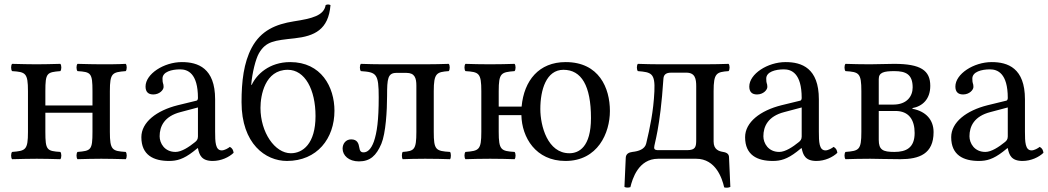

<svg xmlns="http://www.w3.org/2000/svg" viewBox="-20 -721 4761 872"><path d="M479 -307C479 -390 490 -393 551 -398C557 -404 557 -425 551 -431C516 -429 472 -429 439 -429C411 -429 371 -430 332 -431C326 -425 326 -404 332 -398C393 -394 400 -390 400 -307V-242H186V-307C186 -390 193 -393 254 -398C260 -404 260 -425 254 -431C216 -430 177.8 -429 146 -429C116.4 -429 75 -430 35 -431C29 -425 29 -404 35 -398C96 -394 107 -390 107 -307V-122C107 -39 96 -36 35 -31C29 -25 29 -4 35 2C75 1 115.2 0 147 0C178.8 0 218 1 254 2C260 -4 260 -25 254 -31C193 -35 186 -39 186 -122V-209H400V-122C400 -39 393 -36 332 -31C326 -25 326 -4 332 2C368 1 405.2 0 440 0C470.3 0 512 1 551 2C557 -4 557 -25 551 -31C490 -35 479 -39 479 -122Z M879 -233V-101C879 -88 873 -81 865 -75C839 -54 805 -31 777 -31C727 -31 705 -71 705 -102C705 -147 726 -193 800 -212ZM879 -48C885 -17 895.6 10 946 10C984.3 10 1020.3 -7 1041 -27C1039.3 -39.3 1035.3 -47.7 1024 -54C1016.5 -47.8 999.7 -38 987 -38C958 -38 957 -77 957 -123V-270C957 -412 879 -439 806 -439C724 -439 641 -385 641 -328C641 -304 653 -292 676 -292C705 -292 723 -313 723 -326C723 -333 722 -340 720 -344C719 -347 718 -353 718 -364C718 -395 760 -406 798 -406C832 -406 879 -389 879 -276C879 -269 876 -265 873 -264L787 -243C691 -219 622 -166 622 -98C622 -16 678 10 748 10C782.8 10 813 2 857 -32L877 -48Z M1163 -231C1163 -287.3 1183 -404 1287 -404C1365 -404 1413 -314 1413 -194C1413 -68 1355 -25 1301 -25C1228 -25 1163 -120 1163 -231ZM1077 -257C1077 -67.7 1186 10 1283 10C1420.3 10 1499 -92 1499 -218C1499 -326 1439 -439 1298 -439C1203 -439 1145 -383 1123 -335L1121 -337C1125.3 -389.3 1141 -453 1156 -479C1188 -534 1226 -537 1318 -547C1408 -557 1472 -586 1481 -698C1474.1 -701.2 1466.8 -701.9 1459 -698C1451 -650 1398 -637 1314 -624C1233 -611 1165 -583 1123 -504C1087 -436 1077 -351.7 1077 -257Z M1950 -122V-307C1950 -389 1963 -394 2018 -398C2024 -404 2024 -425 2018 -431C1988 -430 1950 -429 1910 -429H1721C1688 -429 1649 -430 1619 -431C1613 -425 1613 -404 1619 -398C1689.7 -393 1700 -387 1700 -279C1700 -174 1692 -119 1678 -78C1665 -42 1648 -29 1631 -29C1618 -29 1614 -37 1612 -50C1609 -69 1603 -88 1575 -88C1550 -88 1536 -68 1536 -46C1536 -15 1564 12 1610 12C1661 12 1689 -14 1712 -68C1732 -116 1738 -218 1738 -286C1738 -364 1741 -390 1781 -390H1826C1864 -390 1871 -366 1871 -332V-122C1871 -40 1861 -35 1809 -31C1804 -25 1804 -4 1809 2C1834 1 1871 0 1911 0C1951 0 1996 1 2024 2C2029 -4 2029 -25 2024 -31C1959 -35 1950 -40 1950 -122Z M2245 -237V-307C2245 -390 2256 -393 2317 -398C2323 -404 2323 -425 2317 -431C2283 -430 2249 -429 2205 -429C2162 -429 2127 -430 2094 -431C2088 -425 2088 -404 2094 -398C2155 -394 2166 -390 2166 -307V-122C2166 -39 2155 -36 2094 -31C2088 -25 2088 -4 2094 2C2127 1 2162 0 2206 0C2249 0 2285 1 2317 2C2323 -4 2323 -25 2317 -31C2256 -35 2245 -39 2245 -122V-198H2348C2350 -97 2413 10 2548 10C2695 10 2750 -117 2750 -217C2750 -321 2701 -439 2549 -439C2428 -439 2360 -356 2349 -237ZM2539 -404C2621 -404 2664 -331 2664 -185C2664 -53 2609 -25 2566 -25C2467 -25 2434 -149 2434 -226C2434 -313 2461 -404 2539 -404Z M2951 -51C2951 -68 2978 -134.3 2993 -363C2994 -378.3 3000.7 -391 3028 -391H3097C3137 -391 3142 -363 3142 -329V-88C3142 -55 3140 -39 3100 -39H2971C2960 -39 2951 -40 2951 -51ZM2979 -429C2946 -429 2907 -430 2877 -431C2871 -425 2871 -404 2877 -398C2938 -393 2955.9 -388.9 2952 -306C2947.7 -213.7 2931.6 -140.4 2915 -70C2909 -43 2880 -34 2852 -31C2837 -29 2823 -23 2822 -5L2816 128C2823.4 131.4 2831.2 132.2 2843 129C2852 92 2879 0 2969 0H3142C3231 0 3260 90 3269 130C3277.7 132.3 3287.4 132.2 3297 128L3291 -6C3291 -20 3283 -28 3264 -31C3246 -34 3221 -41 3221 -78V-307C3221 -389 3234 -394 3289 -398C3295 -404 3295 -425 3289 -431C3259 -430 3221 -429 3181 -429Z M3621 -233V-101C3621 -88 3615 -81 3607 -75C3581 -54 3547 -31 3519 -31C3469 -31 3447 -71 3447 -102C3447 -147 3468 -193 3542 -212ZM3621 -48C3627 -17 3637.6 10 3688 10C3726.3 10 3762.3 -7 3783 -27C3781.3 -39.3 3777.3 -47.7 3766 -54C3758.5 -47.8 3741.7 -38 3729 -38C3700 -38 3699 -77 3699 -123V-270C3699 -412 3621 -439 3548 -439C3466 -439 3383 -385 3383 -328C3383 -304 3395 -292 3418 -292C3447 -292 3465 -313 3465 -326C3465 -333 3464 -340 3462 -344C3461 -347 3460 -353 3460 -364C3460 -395 3502 -406 3540 -406C3574 -406 3621 -389 3621 -276C3621 -269 3618 -265 3615 -264L3529 -243C3433 -219 3364 -166 3364 -98C3364 -16 3420 10 3490 10C3524.8 10 3555 2 3599 -32L3619 -48Z M3971 -246V-362C3971 -392 3994 -398 4042 -398C4094 -398 4125 -383.5 4125 -324C4125 -284 4099 -246 4037 -246ZM3971 -217H4047C4108 -217 4134 -176.5 4134 -117C4134 -50 4096 -31 4042 -31C3990 -31 3971 -40 3971 -86ZM3931 -429C3888 -429 3853 -430 3820 -431C3814 -425 3814 -404 3820 -398C3881 -394 3892 -390 3892 -307V-122C3892 -39 3881 -36 3820 -31C3814 -25 3814 -4 3820 2C3853 1 3888 0 3932 0C3969 0 4002 2 4069 2C4155 2 4220 -22 4220 -121C4220 -177 4185 -215.5 4124 -227V-230C4170 -238.5 4205 -271 4205 -331C4205 -401 4162 -431 4041 -431C4000 -431 3973.9 -429 3931 -429Z M4557 -233V-101C4557 -88 4551 -81 4543 -75C4517 -54 4483 -31 4455 -31C4405 -31 4383 -71 4383 -102C4383 -147 4404 -193 4478 -212ZM4557 -48C4563 -17 4573.6 10 4624 10C4662.3 10 4698.3 -7 4719 -27C4717.3 -39.3 4713.3 -47.7 4702 -54C4694.5 -47.8 4677.7 -38 4665 -38C4636 -38 4635 -77 4635 -123V-270C4635 -412 4557 -439 4484 -439C4402 -439 4319 -385 4319 -328C4319 -304 4331 -292 4354 -292C4383 -292 4401 -313 4401 -326C4401 -333 4400 -340 4398 -344C4397 -347 4396 -353 4396 -364C4396 -395 4438 -406 4476 -406C4510 -406 4557 -389 4557 -276C4557 -269 4554 -265 4551 -264L4465 -243C4369 -219 4300 -166 4300 -98C4300 -16 4356 10 4426 10C4460.8 10 4491 2 4535 -32L4555 -48Z"/></svg>

Font: Libertinus Math
Style: Regular
Weight: 400
Designer: Philipp H. Poll
Foundry: Khaled Hosny
Version: Version 6.2